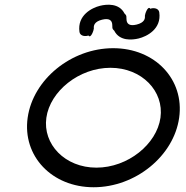

<svg xmlns="http://www.w3.org/2000/svg" viewBox="-20 -788 782 808"><path d="M175.1 -292.6C190.8 -404.1 312.4 -502.7 444.7 -502.7C577.1 -502.7 670.9 -404.1 655.3 -292.6C639.6 -181.1 518 -82.5 385.7 -82.5C253.3 -82.5 159.4 -181.1 175.1 -292.6ZM96.4 -292.6C73.7 -131.1 198.3 0 374.1 0C549.8 0 711.3 -131.1 734 -292.6C756.7 -454.1 632.1 -585.2 456.3 -585.2C280.5 -585.2 119.1 -454.1 96.4 -292.6ZM504.1 -731C481.6 -775.6 428.9 -770.5 401.3 -763.7C367.2 -755.4 304.4 -724.2 314.4 -653.8C316.7 -638.2 334.2 -634 348 -637.4C349.9 -637.9 352.1 -638.7 352.1 -638.7C362.5 -622.9 375.7 -664.2 375 -668.7C373.4 -680.3 377.3 -697.3 409.7 -705.2C440.7 -712.8 450.1 -701.3 452.1 -687.5C454.2 -672.9 449.3 -669 460.7 -658.9C483.2 -614.2 535.9 -619.4 563.4 -626.1C597.6 -634.5 660.4 -665.6 650.3 -736C648.1 -751.7 630.6 -755.8 616.8 -752.5C614.8 -752 612.7 -751.1 612.7 -751.1C602.3 -767 589.1 -725.7 589.7 -721.2C591.4 -709.5 587.5 -692.6 555.1 -684.6C524 -677 514.7 -688.6 512.7 -702.4C510.6 -717 515.5 -720.8 504.1 -731Z"/></svg>

Font: Hi.
Style: Tall Oblique
Weight: 400
Designer: Mew Too, Robert Jablonski
Foundry: Cannot Into Space Fonts
Version: Version 1.996